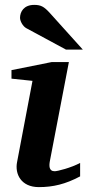

<svg xmlns="http://www.w3.org/2000/svg" viewBox="-20 -754 359 786"><path d="M308 -32V-87C271 -67 215 -53 204 -53C180 -53 180 -75 185 -99L262 -500H192L27 -467V-432L113 -423L50 -91C40 -42 66 12 139 12C197 12 248 0 308 -32ZM319 -551 183 -702C160 -727 147 -734 120 -734C77 -734 62 -705 62 -681C62 -668 73 -647 87 -639L250 -551Z"/></svg>

Font: Veleka
Style: Bold Italic
Weight: 700
Italic angle: -12°
Designer: Stefan Peev, Context Ltd, 2016; SIL International, 1997-2014.
Foundry: Stefan Peev, Context Ltd, 2016
Version: Version 5.000